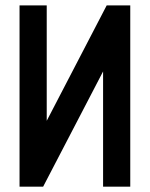

<svg xmlns="http://www.w3.org/2000/svg" viewBox="-20 -704 565 724"><path d="M53.7 0V-683.6H156.2V-248.5L382.3 -683.6H471.2V0H368.7V-434.6L142.6 0Z"/></svg>

Font: Anka/Coder Condensed
Style: Bold
Weight: 700
Width: 4
Monospace: yes
Version: Version 001.100